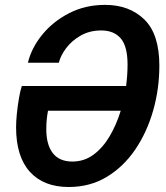

<svg xmlns="http://www.w3.org/2000/svg" viewBox="-20 -762 680 788"><path d="M262 5.5Q159 5.5 102.5 -57Q46 -119.5 46 -240Q46 -263.5 49.2 -295.8Q52.5 -328 57.8 -358.8Q63 -389.5 69.5 -409H497.5Q503.5 -454 503.5 -497Q503.5 -572 475.5 -604.5Q447.5 -637 395.5 -637Q348 -637 311.5 -616.2Q275 -595.5 251.8 -564.8Q228.5 -534 221.5 -504.5H94.5Q109 -565 153 -619.2Q197 -673.5 263.5 -707.8Q330 -742 411 -742Q511 -742 572.5 -682Q634 -622 634 -492.5Q634 -398 608.8 -309Q583.5 -220 535.5 -149Q487.5 -78 418.5 -36.2Q349.5 5.5 262 5.5ZM170 -231.5Q170 -168 196.8 -133.5Q223.5 -99 277 -99Q326 -99 364.2 -127.5Q402.5 -156 430.2 -203.2Q458 -250.5 475.5 -307.5H177Q173.5 -288.5 171.8 -271.2Q170 -254 170 -231.5Z"/></svg>

Font: Epilogue SemiBold
Style: Italic
Weight: 600
Italic angle: -12°
Designer: Tyler Finck
Foundry: Etcetera Type Co
Version: Version 2.111; ttfautohint (v1.8.3)